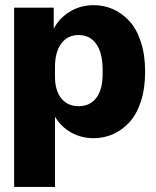

<svg xmlns="http://www.w3.org/2000/svg" viewBox="-20 -530 611 750"><path d="M35.2 200.2V-500H189.9V-418Q212.4 -460.4 253.7 -485.1Q294.9 -509.8 346.2 -509.8Q386.2 -509.8 421.6 -494.1Q457 -478.5 485.4 -447.8Q513.7 -417 530.3 -366.2Q546.9 -315.4 546.9 -250Q546.9 -184.6 530.3 -133.8Q513.7 -83 485.4 -52.2Q457 -21.5 421.6 -5.9Q386.2 9.8 346.2 9.8Q297.4 9.8 257.8 -12.5Q218.3 -34.7 194.8 -74.2V200.2ZM194.8 -230Q194.8 -176.3 219.5 -145.8Q244.1 -115.2 287.1 -115.2Q331.5 -115.2 356.2 -147.7Q380.9 -180.2 380.9 -240.2V-257.8Q380.9 -322.8 356.2 -357.9Q331.5 -393.1 287.1 -393.1Q244.1 -393.1 219.5 -360.1Q194.8 -327.1 194.8 -268.1Z"/></svg>

Font: TASA Orbiter Display Black
Style: Regular
Weight: 900
Designer: Weizhong Zhang
Version: Version 1.000;Glyphs 3.1.2 (3151)